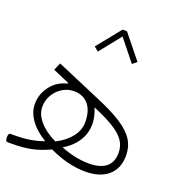

<svg xmlns="http://www.w3.org/2000/svg" viewBox="-144 -855 928 977"><g transform="rotate(20 320.0 -367.0)"><path d="M355 -738.8H378.4L482.4 -609.9L459 -590.3L366.7 -705.6L274.4 -590.3L251 -609.9ZM0 -44.9H17.6Q66.9 -44.9 103.8 -50.8Q140.6 -56.6 179.2 -70.3Q124 -103.5 94.2 -145Q64.5 -186.5 64.5 -231Q64.5 -285.6 98.4 -329.1Q132.3 -372.6 186.5 -384.8V-389.6L97.7 -427.7L115.2 -468.3L352.5 -366.7Q440.9 -330.1 493.2 -296.1Q545.4 -262.2 568.1 -225.3Q590.8 -188.5 590.8 -141.6Q590.8 -72.3 546.6 -33.4Q502.4 5.4 422.4 5.4Q329.1 5.4 226.6 -43Q176.3 -19.5 130.9 -9.8Q85.4 0 25.4 0H0Q-11.2 0 -11.2 -22.5Q-11.2 -44.9 0 -44.9ZM227.5 -86.9Q278.8 -112.3 308.1 -150.1Q337.4 -188 337.4 -230Q337.4 -292 309.3 -325.9Q281.2 -359.9 230.5 -359.9Q196.8 -359.9 168.2 -342Q139.6 -324.2 122.3 -294.9Q105 -265.6 105 -230.5Q105 -190.4 137 -152.8Q168.9 -115.2 227.5 -86.9ZM272.9 -71.3Q353.5 -39.6 424.3 -39.6Q550.3 -39.6 550.3 -142.6Q550.3 -177.7 531.7 -206.1Q513.2 -234.4 470.7 -261.2Q428.2 -288.1 356 -317.9Q387.7 -242.7 366 -178.5Q344.2 -114.3 272.9 -71.3Z"/></g></svg>

Font: Estedad-FD ExtraLight
Style: Regular
Weight: 200
Designer: Amin Abedi
Version: Version 7.3